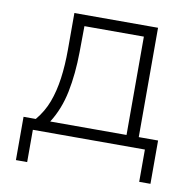

<svg xmlns="http://www.w3.org/2000/svg" viewBox="-72 -566 790 773"><g transform="rotate(10 322.5 -180.0)"><path d="M42 132V-45H92Q123 -82 139.5 -126Q156 -170 163.5 -224Q171 -278 171 -343V-492H513V-45H592V132H546V0H88V132ZM151 -45H463V-447H220L219 -341Q218 -251 203 -177Q188 -103 151 -45Z"/></g></svg>

Font: Nunito Sans 7pt ExtraLight
Style: Regular
Weight: 250
Designer: Vernon Adams
Foundry: Vernon Adams
Version: Version 3.101;gftools[0.9.27]